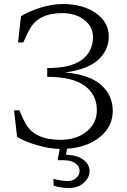

<svg xmlns="http://www.w3.org/2000/svg" viewBox="-20 -735 640 967"><path d="M217.8 -392.1Q336.4 -392.1 392.3 -433.8Q448.2 -475.6 448.2 -548.8Q448.2 -601.1 404.3 -635Q360.4 -668.9 293 -668.9Q172.9 -668.9 128.9 -586.9Q121.6 -574.2 110.6 -550.3Q99.6 -526.4 97.2 -521H70.8L85.9 -653.8Q127.4 -678.7 185.3 -696.8Q243.2 -714.8 295.9 -714.8Q397.9 -714.8 462.9 -668.9Q527.8 -623 527.8 -551.8Q527.8 -482.4 474.6 -433.8Q421.4 -385.3 308.1 -370.1Q430.2 -359.4 489 -307.4Q547.9 -255.4 547.9 -176.8Q547.9 -98.1 484.1 -45.7Q420.4 6.8 317.9 14.2L312 43.9Q371.1 46.9 401.1 70.3Q431.2 93.8 431.2 126Q431.2 159.7 401.9 185.8Q372.6 211.9 327.1 211.9Q287.1 211.9 250 200.2L249 166Q293 176.8 320.8 176.8Q347.7 176.8 364.3 161.1Q380.9 145.5 380.9 125Q380.9 103 359.9 87.4Q338.9 71.8 297.9 71.8H270L280.8 15.1Q225.6 13.7 164.1 -4.6Q102.5 -22.9 65.9 -45.9L50.8 -179.2H77.1Q80.1 -172.9 90.8 -149.2Q101.6 -125.5 108.9 -112.8Q153.3 -30.8 285.2 -30.8Q365.2 -30.8 416.5 -72.8Q467.8 -114.7 467.8 -180.2Q467.8 -258.3 406.2 -303.2Q344.7 -348.1 217.8 -348.1Z"/></svg>

Font: LT Superior Serif
Style: Regular
Weight: 400
Designer: Daniel Lyons
Foundry: LyonsType
Version: Version 2.120;FEAKit 1.0